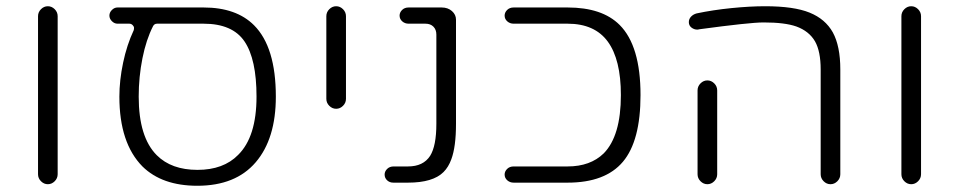

<svg xmlns="http://www.w3.org/2000/svg" viewBox="-20 -600 3077 616"><path d="M165 -41Q165 -28 155.5 -18.5Q146 -9 133.5 -9Q121 -9 111.5 -18.5Q102 -28 102 -41V-548Q102 -561 111.5 -570.5Q121 -580 133.5 -580Q146 -580 155.5 -570.5Q165 -561 165 -548Z M744 -103Q803 -161 803 -290Q803 -410 764.5 -467Q726 -524 633 -524H484Q475 -524 471 -516Q449 -473 437 -413Q425 -353 425 -290Q425 -160 483 -102Q530 -55 613.5 -55Q697 -55 744 -103ZM865 -290Q865 -155 800.5 -79.5Q736 -4 613 -4Q500 -4 437 -66Q363 -141 363 -290Q363 -342 375 -399Q387 -456 409 -503Q410 -506 410 -510.5Q410 -515 405.5 -519.5Q401 -524 395 -524H357Q347 -524 339 -532Q331 -540 331 -550Q331 -560 339 -568Q347 -576 357 -576H633Q738 -576 795 -519Q865 -449 865 -290Z M1027 -283V-548Q1027 -561 1036.5 -570.5Q1046 -580 1058.5 -580Q1071 -580 1080.5 -570.5Q1090 -561 1090 -548V-283Q1090 -270 1080.5 -260.5Q1071 -251 1058.5 -251Q1046 -251 1036.5 -260.5Q1027 -270 1027 -283Z M1242 -14Q1230 -14 1222 -21.5Q1214 -29 1214 -40Q1214 -50 1222 -58Q1230 -66 1243 -66H1289Q1338 -66 1360 -100Q1380 -132 1380 -203V-489Q1380 -505 1370.5 -514.5Q1361 -524 1345 -524H1291Q1279 -524 1270.5 -531.5Q1262 -539 1262 -550Q1262 -560 1270 -568Q1278 -576 1291 -576H1397Q1417 -576 1430 -564.5Q1443 -553 1443 -537V-203Q1443 -129 1428 -89Q1419 -64 1403 -48Q1369 -14 1289 -14H1243Q1242 -14 1242 -14Z M1801 -576Q1912 -576 1968 -520Q2035 -453 2035 -295Q2035 -148 1978.5 -81Q1922 -14 1801 -14H1628Q1616 -14 1607.5 -21.5Q1599 -29 1599 -40Q1599 -50 1607 -58Q1615 -66 1628 -66H1801Q1874 -66 1917 -108Q1972 -164 1972 -295Q1972 -409 1930 -466.5Q1888 -524 1801 -524H1628Q1616 -524 1607.5 -531.5Q1599 -539 1599 -550Q1599 -560 1607 -568Q1615 -576 1628 -576Z M2281 -41Q2281 -28 2271.5 -18.5Q2262 -9 2249.5 -9Q2237 -9 2227.5 -18.5Q2218 -28 2218 -41V-310Q2218 -323 2227.5 -332.5Q2237 -342 2249.5 -342Q2262 -342 2271.5 -332.5Q2281 -323 2281 -310ZM2676 -41Q2676 -28 2666.5 -18.5Q2657 -9 2644.5 -9Q2632 -9 2622.5 -18.5Q2613 -28 2613 -41V-377Q2613 -435 2595 -467Q2576 -500 2535 -515Q2498 -528 2431 -528Q2430 -528 2429 -528Q2386 -528 2223 -506Q2220 -505 2217 -505Q2207 -505 2198.5 -511.5Q2190 -518 2190 -529Q2190 -539 2197 -546.5Q2204 -554 2215 -557Q2267 -568 2326.5 -574Q2386 -580 2435 -580Q2527 -580 2577.5 -559.5Q2628 -539 2652 -496Q2676 -452 2676 -377Z M2935 -41Q2935 -28 2925.5 -18.5Q2916 -9 2903.5 -9Q2891 -9 2881.5 -18.5Q2872 -28 2872 -41V-548Q2872 -561 2881.5 -570.5Q2891 -580 2903.5 -580Q2916 -580 2925.5 -570.5Q2935 -561 2935 -548Z"/></svg>

Font: Kurewa Gothic CJK TC Regular
Style: Regular
Weight: 400
Designer: Max Yao
Foundry: Max-Everyday
Version: Version 1.071; ttfautohint (v1.8.3)